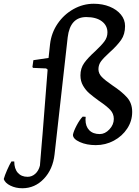

<svg xmlns="http://www.w3.org/2000/svg" viewBox="-145 -762 739 1024"><path d="M454 -307Q504 -274 532 -243Q560 -212 560 -165Q560 -117 533.5 -76.5Q507 -36 462.5 -12Q418 12 366 12Q317 12 280.5 -4.5Q244 -21 244 -43Q247 -61 263.5 -92.5Q280 -124 296 -140L312 -139Q311 -134 311 -124Q311 -88 331 -67.5Q351 -47 387 -47Q415 -47 438.5 -72Q462 -97 462 -128Q462 -156 442.5 -176.5Q423 -197 383 -224Q350 -248 331 -264.5Q312 -281 298 -305Q284 -329 284 -360Q284 -398 304 -426Q324 -454 363 -489Q396 -520 412 -541.5Q428 -563 428 -589Q428 -626 398 -648.5Q368 -671 315 -671Q229 -671 216 -563L146 61Q137 141 89 191.5Q41 242 -26 242Q-61 242 -89.5 228Q-118 214 -125 193Q-120 174 -107 144.5Q-94 115 -84 99H-69Q-69 138 -50 159.5Q-31 181 2 181Q25 181 43 165Q61 149 68 121Q76 29 78 -1L82 -47L109 -391L101 -397L31 -400L28 -405L33 -441L114 -453L122 -527Q129 -587 162.5 -636Q196 -685 247 -713.5Q298 -742 355 -742Q402 -742 440 -726.5Q478 -711 500 -684Q522 -657 522 -623Q522 -579 501 -549Q480 -519 440 -483Q409 -455 394.5 -436Q380 -417 380 -393Q380 -370 398 -351.5Q416 -333 454 -307ZM72 102 70 114Q72 106 72 102Z"/></svg>

Font: Alegreya Medium
Style: Italic
Weight: 500
Italic angle: -7°
Designer: Juan Pablo del Peral
Foundry: Huerta Tipografica
Version: Version 2.008; ttfautohint (v1.8)